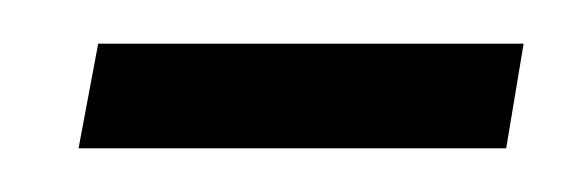

<svg xmlns="http://www.w3.org/2000/svg" viewBox="-20 -295 260 88"><path d="M16 -227H212L220 -275H25Z"/></svg>

Font: Jost Light
Style: Italic
Weight: 300
Italic angle: -5°
Version: Version 3.710